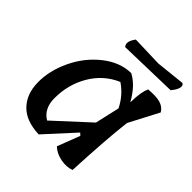

<svg xmlns="http://www.w3.org/2000/svg" viewBox="-190 -814 939 939"><g transform="rotate(45 280.0 -344.0)"><path d="M351 -163 214 -13Q124 -16 78 -63.5Q32 -111 31 -190.5Q30 -270 69 -352.5Q108 -435 177 -489.5Q246 -544 322 -545Q378 -516 419 -442L420 -444Q421 -514 437 -547Q489 -552 517.5 -543.5Q546 -535 560 -511L480 -358Q465 -237 454 -7Q422 5 382 -3Q342 -11 318 -35L363 -152ZM143 -193Q143 -121 195 -90Q347 -229 371 -252L400 -379Q370 -440 315 -477Q234 -442 188.5 -365Q143 -288 143 -193ZM517 -622 211 -614Q191 -636 222 -677L383 -672L533 -688Q546 -682 541.5 -663.5Q537 -645 517 -622Z"/></g></svg>

Font: Tillana Medium
Style: Regular
Weight: 500
Designer: Lipi Raval (Devanagari, Latin), Jonny Pinhorn (Latin)
Foundry: Indian Type Foundry
Version: Version 2.003;PS 1.0;hotconv 1.0.79;makeotf.lib2.5.61930; tt